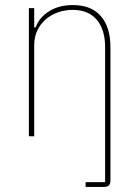

<svg xmlns="http://www.w3.org/2000/svg" viewBox="-20 -538 541 758"><path d="M318 181H395V-352Q395 -421 362 -460Q329 -499 267 -499Q237 -499 209.5 -489.5Q182 -480 161 -462Q140 -444 127.5 -418Q115 -392 115 -359V0H94V-506H115V-430H121Q134 -468 173 -493Q212 -518 268 -518Q340 -518 378 -474.5Q416 -431 416 -352V173Q416 188 410 194Q404 200 389 200H318Z"/></svg>

Font: IBM Plex Sans Condensed Thin
Style: Regular
Weight: 100
Width: 3
Designer: Mike Abbink, Paul van der Laan, Pieter van Rosmalen
Foundry: Bold Monday
Version: Version 1.3